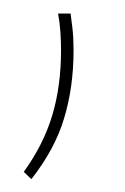

<svg xmlns="http://www.w3.org/2000/svg" viewBox="-20 -132 190 291"><path d="M68 -111.5H87Q88 -104.5 89.8 -89.2Q91.5 -74 91.5 -56Q91.5 0 77.2 47.2Q63 94.5 27.5 139.5L16 128.5Q46 87 59.2 42.8Q72.5 -1.5 72.5 -55.5Q72.5 -70 71.5 -84.2Q70.5 -98.5 68 -111.5Z"/></svg>

Font: Anek Devanagari Thin
Style: Regular
Weight: 250
Designer: Kailash Malviya (Devanagari) & Yesha Goshar (Latin)
Foundry: Ek Type
Version: Version 1.003